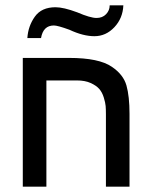

<svg xmlns="http://www.w3.org/2000/svg" viewBox="-20 -696 563 716"><path d="M65 -480H238Q349 -480 397 -447Q440 -418 451.5 -377.5Q463 -337 463 -271V0H375V-270Q375 -288 374 -300.5Q373 -313 367 -332.5Q361 -352 350 -364.5Q339 -377 318 -386.5Q297 -396 267 -396H153V0H65ZM389 -676H440Q438 -628 406.5 -594.5Q375 -561 332 -561Q290 -561 239 -585Q195 -601 181 -601Q141 -601 133 -554H82Q85 -599 110 -634Q135 -669 187 -669Q217 -669 268 -650Q317 -629 340 -629Q362 -629 375.5 -643Q389 -657 389 -676Z"/></svg>

Font: Baumans
Style: Regular
Weight: 400
Designer: Henadij Zarechnjuk
Foundry: Cyreal (www.cyreal.org)
Version: Version 001.002